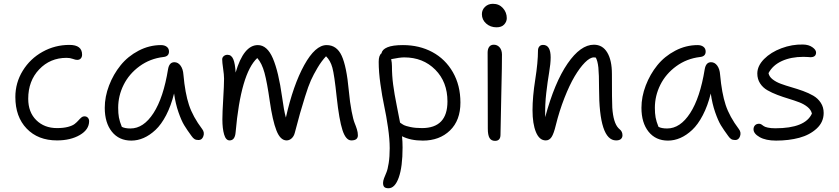

<svg xmlns="http://www.w3.org/2000/svg" viewBox="-20 -732 4429 1013"><path d="M280.8 8.8Q180.7 8.8 120.8 -53.5Q61 -115.7 61 -220.2Q61 -295.4 100.1 -358.9Q139.2 -422.4 204.6 -458.7Q270 -495.1 346.2 -495.1Q413.1 -495.1 413.1 -443.8Q413.1 -431.2 406.2 -423.6Q399.4 -416 387.2 -416Q378.4 -416 364 -421.4Q349.6 -426.8 331.1 -426.8Q244.6 -426.8 186.8 -366Q128.9 -305.2 128.9 -210.9Q128.9 -140.1 171.4 -98.1Q213.9 -56.2 280.8 -56.2Q314.5 -56.2 338.4 -62.5Q362.3 -68.8 374 -78.1Q385.7 -87.4 393.6 -96.4Q401.4 -105.5 408.9 -111.8Q416.5 -118.2 425.8 -118.2Q437 -118.2 443.6 -110.8Q450.2 -103.5 450.2 -92.8Q450.2 -48.3 401.4 -19.8Q352.5 8.8 280.8 8.8Z M672.9 9.8Q607.9 9.8 570.3 -37.1Q532.7 -84 532.7 -163.1Q532.7 -221.7 555.4 -281Q578.1 -340.3 616.5 -387.7Q654.8 -435.1 711.2 -464.6Q767.6 -494.1 829.6 -494.1Q848.1 -494.1 859.9 -485.1Q871.6 -476.1 871.6 -460Q871.6 -434.1 841.8 -431.2Q771.5 -422.9 716.3 -382.6Q661.1 -342.3 632.3 -284.4Q603.5 -226.6 603.5 -163.1Q603.5 -133.8 607.4 -112.3Q611.3 -90.8 622.6 -63Q638.2 -54.2 668.5 -54.2Q737.3 -54.2 789.8 -135.3Q842.3 -216.3 866.7 -367.2Q873 -403.8 899.9 -403.8Q919.4 -403.8 932.6 -385.7Q945.8 -367.7 947.8 -337.9Q956.5 -240.2 977.1 -178.2Q997.6 -116.2 1046.9 -50.8Q1060.1 -33.7 1053 -13.4Q1045.9 6.8 1027.8 6.8Q1014.6 6.8 1006.6 2Q998.5 -2.9 990.7 -14.2Q966.3 -47.4 951.7 -71.5Q937 -95.7 921.6 -139.9Q906.2 -184.1 898.4 -238.8Q882.3 -173.8 856.7 -124.5Q831.1 -75.2 800.5 -46.6Q770 -18.1 738 -4.2Q706.1 9.8 672.9 9.8Z M1191.4 8.8Q1171.4 8.8 1162.4 -22.7Q1153.3 -54.2 1153.3 -102.1Q1153.3 -137.2 1157.7 -210Q1162.1 -282.7 1162.1 -316.9Q1162.1 -336.9 1157.2 -370.1Q1152.3 -403.3 1152.3 -418.9Q1152.3 -428.7 1160.4 -435.8Q1168.5 -442.9 1180.2 -442.9Q1201.2 -442.9 1210.9 -419.4Q1220.7 -396 1223.1 -349.1Q1265.6 -494.1 1340.3 -494.1Q1389.6 -494.1 1419.7 -424.1Q1449.7 -354 1468.3 -220.2Q1478 -147.9 1488.3 -111.8Q1526.9 -283.2 1585.2 -388.7Q1643.6 -494.1 1703.1 -494.1Q1756.8 -494.1 1782.7 -438Q1808.6 -381.8 1820.3 -253.9Q1826.2 -190.4 1835 -145.5Q1843.8 -100.6 1850.8 -83.5Q1857.9 -66.4 1863 -50Q1868.2 -33.7 1868.2 -18.1Q1868.2 8.8 1833.5 8.8Q1804.7 8.8 1787.1 -44.9Q1769.5 -98.6 1756.3 -220.2Q1744.1 -336.9 1733.6 -375Q1723.1 -413.1 1700.2 -435.1Q1676.3 -409.7 1655.3 -374.3Q1634.3 -338.9 1620.6 -308.6Q1606.9 -278.3 1589.4 -221.9Q1571.8 -165.5 1563.2 -134.8Q1554.7 -104 1535.2 -30.8Q1530.3 -12.2 1518.3 -1.7Q1506.3 8.8 1492.2 8.8Q1459 8.8 1438.5 -43.5Q1418 -95.7 1403.3 -198.2Q1389.2 -297.4 1375.5 -347.9Q1361.8 -398.4 1337.4 -425.8Q1250.5 -345.2 1223.1 -34.2Q1219.7 8.8 1191.4 8.8Z M2029.8 261.2Q2014.6 261.2 2007.8 254.9Q2001 248.5 2001 232.9Q2001 222.7 2006.3 208.3Q2011.7 193.8 2018.6 178.2Q2025.4 162.6 2030.8 128.4Q2036.1 94.2 2036.1 49.8Q2036.1 2.4 2027.1 -59.6Q2018.1 -121.6 2007.1 -172.6Q1996.1 -223.6 1987.1 -288.3Q1978 -353 1978 -405.8Q1978 -440.4 1993.2 -451.2Q1996.1 -470.7 2023.7 -482.4Q2051.3 -494.1 2106 -494.1Q2192.4 -494.1 2261 -457.3Q2329.6 -420.4 2369.4 -351.1Q2409.2 -281.7 2409.2 -190.9Q2409.2 -96.7 2354 -43.5Q2298.8 9.8 2210.9 9.8Q2146 9.8 2101.1 -13.2Q2104 15.1 2104 45.9Q2104 148.9 2083.7 205.1Q2063.5 261.2 2029.8 261.2ZM2047.9 -383.8Q2047.9 -334 2054.2 -285.9Q2060.5 -237.8 2073.7 -172.4Q2086.9 -106.9 2090.8 -85Q2103 -76.2 2111.3 -71.8Q2119.6 -67.4 2145.3 -61.8Q2170.9 -56.2 2206.1 -56.2Q2340.8 -56.2 2340.8 -196.8Q2340.8 -299.8 2276.4 -364.5Q2211.9 -429.2 2112.8 -429.2Q2089.4 -429.2 2043.9 -419.9Q2047.9 -400.4 2047.9 -383.8Z M2599.6 -587.9Q2567.4 -587.9 2544.9 -607.9Q2522.5 -627.9 2522.5 -657.2Q2522.5 -680.2 2539.1 -696Q2555.7 -711.9 2580.6 -711.9Q2613.3 -711.9 2633.5 -689.2Q2653.8 -666.5 2653.8 -636.2Q2653.8 -617.7 2640.1 -602.8Q2626.5 -587.9 2599.6 -587.9ZM2591.8 11.2Q2571.8 11.2 2562.7 -4.2Q2553.7 -19.5 2553.7 -53.2Q2553.7 -178.2 2553.2 -295.2Q2552.7 -412.1 2552.7 -454.1Q2552.7 -473.6 2561 -484.9Q2569.3 -496.1 2585.4 -496.1Q2603.5 -496.1 2615.7 -482.4Q2627.9 -468.8 2628.4 -444.8Q2628.9 -403.3 2624.8 -230.7Q2620.6 -58.1 2620.6 -21Q2620.6 11.2 2591.8 11.2Z M3230.5 8.8Q3140.6 8.8 3140.6 -265.1Q3140.6 -341.3 3137 -375.7Q3133.3 -410.2 3123.5 -428.2Q3120.6 -429.2 3113.3 -429.2Q3092.8 -429.2 3065.9 -402.1Q3039.1 -375 3011.7 -328.9Q2984.4 -282.7 2957.8 -214.8Q2931.2 -147 2912.6 -71.8Q2901.9 -26.9 2890.1 -9Q2878.4 8.8 2859.4 8.8Q2825.7 8.8 2807.6 -35.2Q2789.6 -79.1 2789.6 -150.9Q2789.6 -221.2 2804 -312.5Q2818.4 -403.8 2818.4 -464.8Q2818.4 -478 2825.4 -486.6Q2832.5 -495.1 2845.2 -495.1Q2885.3 -495.1 2885.3 -429.2Q2885.3 -397 2877.2 -349.4Q2869.1 -301.8 2862.1 -241.5Q2855 -181.2 2856.4 -113.8Q2905.8 -296.9 2974.4 -396.5Q3043 -496.1 3113.3 -496.1Q3159.2 -496.1 3183.8 -455.1Q3208.5 -414.1 3208.5 -341.8Q3208.5 -195.8 3210.4 -164.1Q3215.8 -84 3243.2 -55.7Q3246.1 -52.2 3249.5 -49.8Q3264.2 -38.1 3264.2 -18.1Q3264.2 -6.3 3256.1 1.2Q3248 8.8 3230.5 8.8Z M3504.4 9.8Q3439.5 9.8 3401.9 -37.1Q3364.3 -84 3364.3 -163.1Q3364.3 -221.7 3387 -281Q3409.7 -340.3 3448 -387.7Q3486.3 -435.1 3542.7 -464.6Q3599.1 -494.1 3661.1 -494.1Q3679.7 -494.1 3691.4 -485.1Q3703.1 -476.1 3703.1 -460Q3703.1 -434.1 3673.3 -431.2Q3603 -422.9 3547.9 -382.6Q3492.7 -342.3 3463.9 -284.4Q3435.1 -226.6 3435.1 -163.1Q3435.1 -133.8 3439 -112.3Q3442.9 -90.8 3454.1 -63Q3469.7 -54.2 3500 -54.2Q3568.8 -54.2 3621.3 -135.3Q3673.8 -216.3 3698.2 -367.2Q3704.6 -403.8 3731.4 -403.8Q3751 -403.8 3764.2 -385.7Q3777.3 -367.7 3779.3 -337.9Q3788.1 -240.2 3808.6 -178.2Q3829.1 -116.2 3878.4 -50.8Q3891.6 -33.7 3884.5 -13.4Q3877.4 6.8 3859.4 6.8Q3846.2 6.8 3838.1 2Q3830.1 -2.9 3822.3 -14.2Q3797.9 -47.4 3783.2 -71.5Q3768.6 -95.7 3753.2 -139.9Q3737.8 -184.1 3730 -238.8Q3713.9 -173.8 3688.2 -124.5Q3662.6 -75.2 3632.1 -46.6Q3601.6 -18.1 3569.6 -4.2Q3537.6 9.8 3504.4 9.8Z M4074.7 9.8Q4020.5 9.8 3988 -8.5Q3955.6 -26.9 3955.6 -49.8Q3955.6 -62.5 3963.4 -70.8Q3971.2 -79.1 3984.9 -79.1Q3991.2 -79.1 3997.3 -75.4Q4003.4 -71.8 4009 -67.1Q4014.6 -62.5 4030.8 -58.8Q4046.9 -55.2 4070.8 -55.2Q4228.5 -55.2 4263.7 -132.8Q4259.3 -152.3 4240.7 -167.5Q4222.2 -182.6 4196.5 -192.4Q4170.9 -202.1 4140.9 -211.2Q4110.8 -220.2 4081.8 -231.2Q4052.7 -242.2 4028.8 -255.9Q4004.9 -269.5 3990.2 -292.2Q3975.6 -314.9 3975.6 -344.2Q3975.6 -384.3 4011.2 -420.4Q4046.9 -456.5 4103 -477.5Q4159.2 -498.5 4216.8 -497.1Q4246.6 -496.6 4266.1 -482.9Q4285.6 -469.2 4285.6 -455.1Q4285.6 -430.2 4255.9 -430.2Q4254.4 -430.2 4242.2 -431.2Q4230 -432.1 4218.8 -432.1Q4153.8 -432.1 4105.5 -410.2Q4057.1 -388.2 4034.7 -346.2Q4038.1 -327.6 4056.2 -313.5Q4074.2 -299.3 4100.1 -289.8Q4126 -280.3 4156.5 -271.5Q4187 -262.7 4216.8 -252Q4246.6 -241.2 4271 -227.1Q4295.4 -212.9 4310.5 -189.7Q4325.7 -166.5 4325.7 -136.2Q4325.7 -87.9 4289.1 -54Q4252.4 -20 4197.3 -5.1Q4142.1 9.8 4074.7 9.8Z"/></svg>

Font: Shantell Sans Normal
Style: Regular
Weight: 300
Designer: Stephen Nixon, Anya Danilova, Shantell Martin
Foundry: Arrow Type
Version: Version 1.006;[559af2be0]